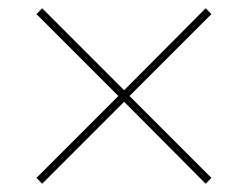

<svg xmlns="http://www.w3.org/2000/svg" viewBox="-20 -589 599 464"><path d="M82 -145 280 -343 477 -145 491 -159 293 -357 491 -555 477 -569 280 -371 82 -569 68 -555 266 -357 68 -159Z"/></svg>

Font: Noto Serif Display Thin
Style: Regular
Weight: 100
Designer: Monotype Design Team
Foundry: Monotype Imaging Inc.
Version: Version 2.009